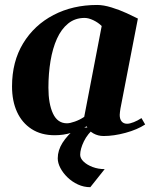

<svg xmlns="http://www.w3.org/2000/svg" viewBox="-20 -538 623 782"><path d="M402 16Q379.4 16 360.4 5.4Q341.4 -5.2 333 -23.6Q300.4 -6.4 269.4 3.2Q238.4 12.8 202.8 12.8Q147.6 12.8 108.6 -12.5Q69.6 -37.8 49.3 -82.2Q29 -126.6 29 -186Q29 -287 74.2 -361.4Q119.4 -435.8 197.8 -476.8Q276.2 -517.8 375.8 -517.8Q401.4 -517.8 434.3 -507.7Q467.2 -497.6 496.2 -484.2L541.6 -462.4L470.6 -96Q469.6 -89 468.6 -82Q467.6 -75 467.6 -70Q467.6 -52.8 475.5 -43.4Q483.4 -34 497.6 -34Q508.6 -34 524.9 -40.5Q541.2 -47 556.2 -57L571.2 -31Q539.2 -10 491.4 3Q443.6 16 402 16ZM252.8 -35.8Q265 -35.8 285.2 -43Q305.4 -50.2 323 -62L394.2 -432Q380 -446.2 360.3 -455.6Q340.6 -465 324.6 -465Q285.8 -465 257.8 -442.4Q229.8 -419.8 212.1 -380.6Q194.4 -341.4 185.8 -290Q177.2 -238.6 177.2 -181Q177.2 -115.2 195.8 -75.5Q214.4 -35.8 252.8 -35.8ZM347.8 224.4Q321.4 224.4 297.5 213.4Q273.6 202.4 255.1 184.5Q236.6 166.6 225.9 146.2Q215.2 125.8 215.2 106.8Q215.2 74.4 234.5 43.8Q253.8 13.2 291.6 -18.6H367.2Q336.8 6.4 321.7 37.7Q306.6 69 306.6 92.4Q306.6 106.8 320.5 120.2Q334.4 133.6 357.2 142.2Q380 150.8 406.4 150.8Z"/></svg>

Font: Wittgenstein
Style: Italic
Weight: 400
Italic angle: -11°
Designer: Jörg Drees
Foundry: Jörg Drees
Version: Version 1.500